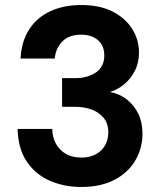

<svg xmlns="http://www.w3.org/2000/svg" viewBox="-20 -732 650 764"><path d="M303 12Q235 12 178 -13Q121 -38 86.5 -89Q52 -140 50 -219H188Q188 -187 202 -161Q216 -135 241.5 -120Q267 -105 304 -105Q338 -105 362 -118.5Q386 -132 398.5 -154.5Q411 -177 411 -206Q411 -239 394 -261Q377 -283 347.5 -295Q318 -307 279 -307H227V-421H279Q328 -421 361.5 -443.5Q395 -466 395 -512Q395 -550 370 -572Q345 -594 303 -594Q254 -594 227.5 -566.5Q201 -539 198 -499H62Q65 -566 95.5 -614Q126 -662 179.5 -687Q233 -712 303 -712Q377 -712 428 -686Q479 -660 506 -617Q533 -574 533 -523Q533 -482 516.5 -450Q500 -418 474 -396.5Q448 -375 417 -366Q456 -359 485 -336Q514 -313 530.5 -279Q547 -245 547 -200Q547 -143 519 -94.5Q491 -46 436.5 -17Q382 12 303 12Z"/></svg>

Font: DM Sans 12pt ExtraBold
Style: Regular
Weight: 800
Version: Version 4.004;gftools[0.9.30]